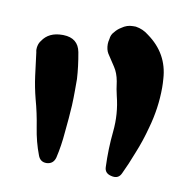

<svg xmlns="http://www.w3.org/2000/svg" viewBox="-55 -1525 490 503"><g transform="rotate(10 190.0 -1273.5)"><path d="M130.9 -1379.9Q137.7 -1342.8 139.6 -1309.6Q139.6 -1294.9 139.6 -1279.3Q139.6 -1259.8 138.7 -1239.3Q136.7 -1205.1 132.8 -1168Q129.9 -1130.9 122.1 -1097.7Q117.2 -1080.1 99.6 -1079.1Q98.6 -1079.1 98.6 -1079.1Q82 -1079.1 76.2 -1095.7Q63.5 -1128.9 57.6 -1167Q51.8 -1204.1 42 -1239.3Q34.2 -1269.5 30.3 -1298.8Q26.4 -1329.1 22.5 -1360.4Q21.5 -1364.3 21.5 -1367.2Q21.5 -1373 22.5 -1377Q24.4 -1385.7 29.3 -1391.6Q45.9 -1417 82 -1417Q84 -1417 85 -1417Q124 -1416 130.9 -1379.9ZM230.5 -1461.9Q244.1 -1471.7 259.8 -1471.7Q263.7 -1471.7 267.6 -1471.7Q287.1 -1468.8 302.7 -1456.1Q358.4 -1416 362.3 -1349.6Q363.3 -1337.9 363.3 -1326.2Q363.3 -1271.5 347.7 -1216.8Q337.9 -1179.7 324.2 -1146.5Q311.5 -1113.3 298.8 -1086.9Q293 -1074.2 280.3 -1074.2Q276.4 -1074.2 272.5 -1075.2Q253.9 -1079.1 253.9 -1096.7Q252 -1143.6 256.8 -1190.4Q261.7 -1238.3 250 -1284.2Q246.1 -1299.8 243.2 -1322.3Q239.3 -1343.8 229.5 -1358.4Q217.8 -1376 209 -1389.6Q203.1 -1399.4 203.1 -1414.1Q203.1 -1419.9 205.1 -1427.7Q206.1 -1439.5 213.9 -1447.3Q220.7 -1456.1 230.5 -1461.9Z"/></g></svg>

Font: Digory Doodles
Style: Regular
Weight: 400
Designer: Holds Worth Design
Version: Version 1.0